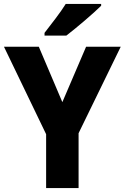

<svg xmlns="http://www.w3.org/2000/svg" viewBox="-20 -950 630 970"><path d="M491 -921V-930H312C285 -886 238 -827 205 -784V-770H315C366 -809 454 -884 491 -921ZM295 -434 176 -714H0L213 -272V0H377V-277L590 -714H415Z"/></svg>

Font: Noto Sans Thai Looped SemiCondensed ExtraBold
Style: Regular
Weight: 800
Width: 4
Designer: Sasikarn Vongin, Ben Mitchell
Foundry: The Fontpad Ltd
Version: Version 1.001